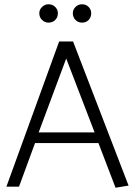

<svg xmlns="http://www.w3.org/2000/svg" viewBox="-20 -874 632 899"><path d="M423 -254H161L290 -600ZM257 -680 10 0H69L144 -204H441L521 5L582 -5L322 -680ZM207 -768Q226 -768 238.5 -780.5Q251 -793 251 -812Q251 -829 238.5 -841.5Q226 -854 207 -854Q190 -854 177 -841.5Q164 -829 164 -812Q164 -793 177 -780.5Q190 -768 207 -768ZM364 -768Q383 -768 395 -780.5Q407 -793 407 -812Q407 -829 395 -841.5Q383 -854 364 -854Q346 -854 333.5 -841.5Q321 -829 321 -812Q321 -793 333.5 -780.5Q346 -768 364 -768Z"/></svg>

Font: Catamaran Thin Light
Style: Regular
Weight: 300
Version: Version 2.000